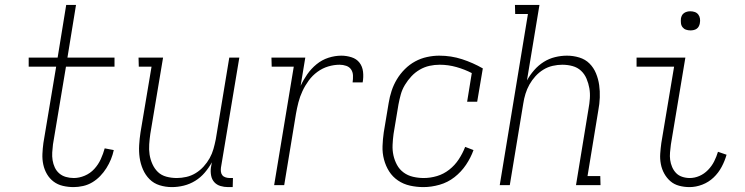

<svg xmlns="http://www.w3.org/2000/svg" viewBox="-20 -755 3040 783"><path d="M280 8Q258 8 236.5 3Q215 -2 198.5 -14.5Q182 -27 171.5 -45Q161 -63 156.5 -84Q152 -105 153 -127.5Q154 -150 157 -172L209 -483H97V-520H215L250 -735H290L255 -520H447V-483H249L196 -166Q194 -150 193 -133.5Q192 -117 194.5 -101.5Q197 -86 203.5 -72Q210 -58 221.5 -48Q233 -38 248.5 -33.5Q264 -29 281 -29Q303 -29 325.5 -38.5Q348 -48 364.5 -66Q381 -84 391 -106Q401 -128 407 -150L444 -143Q440 -124 432.5 -105.5Q425 -87 414 -69.5Q403 -52 388.5 -37Q374 -22 356.5 -11.5Q339 -1 319 3.5Q299 8 280 8Z M681 8Q655 8 631 0.5Q607 -7 590 -24Q573 -41 563 -64Q553 -87 549.5 -112Q546 -137 547.5 -163Q549 -189 553 -215L598 -483H546L545 -520H645L593 -209Q590 -188 588.5 -166.5Q587 -145 590 -125Q593 -105 601.5 -86Q610 -67 624 -53.5Q638 -40 658.5 -34.5Q679 -29 701 -29Q720 -29 740 -33.5Q760 -38 778 -49Q796 -60 810.5 -76Q825 -92 835 -110Q845 -128 850.5 -147.5Q856 -167 860 -187L915 -520H956L881 -71Q880 -63 881 -54.5Q882 -46 887 -40Q892 -34 900.5 -31.5Q909 -29 917 -29H930L929 8H910Q894 8 879 3.5Q864 -1 854 -12Q844 -23 841 -39Q838 -55 840 -71L844 -93Q832 -71 815 -51Q798 -31 776 -17.5Q754 -4 729.5 2Q705 8 681 8Z M1098 0 1178 -483H1088L1087 -520H1225L1206 -405Q1217 -429 1233 -452Q1249 -475 1271 -493Q1293 -511 1319.5 -519.5Q1346 -528 1372 -528Q1393 -528 1413.5 -521.5Q1434 -515 1446 -499.5Q1458 -484 1460.5 -462.5Q1463 -441 1459 -419H1418Q1420 -433 1419.5 -447Q1419 -461 1412 -471.5Q1405 -482 1392 -486.5Q1379 -491 1365 -491Q1342 -491 1318.5 -484Q1295 -477 1274.5 -462Q1254 -447 1239 -426.5Q1224 -406 1213.5 -383.5Q1203 -361 1197 -337.5Q1191 -314 1187 -291L1139 0Z M1707 8Q1679 8 1652 2Q1625 -4 1603 -19Q1581 -34 1567 -56Q1553 -78 1546 -104.5Q1539 -131 1540 -159Q1541 -187 1545 -215L1565 -335Q1569 -360 1577 -384.5Q1585 -409 1598.5 -431.5Q1612 -454 1631 -473Q1650 -492 1673 -504.5Q1696 -517 1721.5 -522.5Q1747 -528 1771 -528Q1820 -528 1864.5 -513.5Q1909 -499 1949 -476L1926 -340H1885L1904 -457Q1875 -472 1841.5 -481.5Q1808 -491 1773 -491Q1752 -491 1731.5 -486.5Q1711 -482 1692 -471Q1673 -460 1658 -444Q1643 -428 1631.5 -409Q1620 -390 1614.5 -370Q1609 -350 1605 -329L1585 -209Q1582 -187 1581 -164.5Q1580 -142 1584.5 -121.5Q1589 -101 1599 -82.5Q1609 -64 1626 -51.5Q1643 -39 1664.5 -34Q1686 -29 1708 -29Q1735 -29 1762 -37Q1789 -45 1812 -63Q1835 -81 1851 -105.5Q1867 -130 1877 -156L1911 -143Q1900 -112 1880.5 -83Q1861 -54 1833.5 -32.5Q1806 -11 1772.5 -1.5Q1739 8 1707 8Z M2018 0 2133 -698H2081L2080 -735H2180L2129 -427Q2141 -449 2158.5 -469Q2176 -489 2197.5 -502.5Q2219 -516 2243.5 -522Q2268 -528 2292 -528Q2318 -528 2342.5 -520.5Q2367 -513 2384 -496Q2401 -479 2410.5 -456Q2420 -433 2423.5 -408Q2427 -383 2426 -357Q2425 -331 2420 -305L2376 -37H2428L2429 0H2329L2380 -311Q2384 -332 2385.5 -353.5Q2387 -375 2383.5 -395Q2380 -415 2372 -434Q2364 -453 2349.5 -466.5Q2335 -480 2315 -485.5Q2295 -491 2273 -491Q2254 -491 2234 -486.5Q2214 -482 2196 -471Q2178 -460 2163.5 -444Q2149 -428 2139 -410Q2129 -392 2123 -372.5Q2117 -353 2114 -333L2059 0Z M2792 8Q2770 8 2749.5 2.5Q2729 -3 2714 -16Q2699 -29 2689 -47Q2679 -65 2675 -86Q2671 -107 2672.5 -128.5Q2674 -150 2677 -172L2729 -483H2576V-520H2775L2716 -166Q2714 -150 2712.5 -134Q2711 -118 2713 -103Q2715 -88 2721 -74Q2727 -60 2737 -49.5Q2747 -39 2762 -34Q2777 -29 2793 -29Q2813 -29 2832.5 -37.5Q2852 -46 2867.5 -62Q2883 -78 2892.5 -97Q2902 -116 2908 -136L2943 -124Q2936 -99 2923 -74.5Q2910 -50 2890 -31Q2870 -12 2844 -2Q2818 8 2792 8ZM2796 -631Q2786 -631 2777.5 -634Q2769 -637 2763.5 -644Q2758 -651 2757 -660.5Q2756 -670 2757 -680Q2758 -686 2761 -692Q2764 -698 2770 -702Q2776 -706 2782.5 -707.5Q2789 -709 2795 -709Q2805 -709 2813.5 -706Q2822 -703 2827.5 -696Q2833 -689 2834.5 -679.5Q2836 -670 2834 -660Q2833 -654 2830 -648Q2827 -642 2821.5 -638Q2816 -634 2809 -632.5Q2802 -631 2796 -631Z"/></svg>

Font: Iosevka Curly Slab Extralight
Style: Italic
Weight: 200
Italic angle: -9°
Monospace: yes
Designer: Belleve Invis
Foundry: Belleve Invis
Version: Version 22.1.2; ttfautohint (v1.8.4)